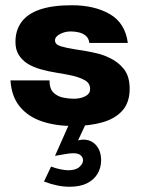

<svg xmlns="http://www.w3.org/2000/svg" viewBox="-20 -471 545 733"><path d="M258 10Q193 10 140.5 -7.5Q88 -25 56 -63.5Q24 -102 20 -164H169Q169 -131 185 -116.5Q201 -102 223 -98Q245 -94 261 -94Q287 -94 305.5 -103.5Q324 -113 324 -131Q324 -153 305 -164Q286 -175 257 -182Q230 -188 198 -193Q166 -198 135.5 -206.5Q105 -215 82 -230Q63 -243 51 -262.5Q39 -282 39 -311Q39 -356 62.5 -387.5Q86 -419 133.5 -435Q181 -451 254 -451Q341 -451 399.5 -417Q458 -383 468 -307H321Q319 -325 307.5 -334.5Q296 -344 280.5 -347.5Q265 -351 250 -351Q228 -351 209 -341Q190 -331 190 -317Q190 -301 211.5 -294.5Q233 -288 265 -283Q286 -280 308.5 -276Q331 -272 353.5 -266.5Q376 -261 396 -251Q430 -236 452.5 -208Q475 -180 475 -132Q475 -80 447.5 -49Q420 -18 371 -4Q322 10 258 10ZM148 222 175 165Q194 172 211.5 175.5Q229 179 241 179Q269 179 283 166.5Q297 154 297 141Q297 130 288 122Q279 114 260 114Q247 114 230.5 117Q214 120 190 124L257 -27H321L278 65Q290 62 298 62Q328 62 347 83.5Q366 105 366 141Q366 170 352 193Q338 216 311.5 229Q285 242 246 242Q223 242 198.5 237Q174 232 148 222Z"/></svg>

Font: Teachers
Style: Regular
Weight: 400
Designer: Alfredo Marco Pradil, Chank Diesel
Version: Version 1.001